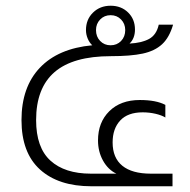

<svg xmlns="http://www.w3.org/2000/svg" viewBox="-20 -650 663 670"><path d="M55 -231Q55 -346 119 -413.5Q183 -481 302 -492Q292 -501 286 -515.5Q280 -530 280 -545Q280 -582 304.5 -606Q329 -630 366 -630Q403 -630 427 -606.5Q451 -583 451 -547Q451 -516 432 -498Q474 -500 500 -514Q526 -528 534 -564H584Q571 -519 545.5 -495.5Q520 -472 478 -463Q436 -454 367 -454Q235 -454 170.5 -398.5Q106 -343 106 -231Q106 -135 156 -89.5Q206 -44 297 -44H386Q357 -58 339.5 -89.5Q322 -121 322 -160Q322 -223 361.5 -262Q401 -301 468 -301Q525 -301 557 -284V-240Q544 -248 522.5 -253Q501 -258 478 -258Q426 -258 399.5 -229.5Q373 -201 373 -153Q373 -99 407 -71.5Q441 -44 506 -44H582V0H299Q184 0 119.5 -58.5Q55 -117 55 -231ZM417 -545Q417 -567 402.5 -582Q388 -597 366 -597Q344 -597 329.5 -582Q315 -567 315 -545Q315 -522 329.5 -507Q344 -492 366 -492Q388 -492 402.5 -507Q417 -522 417 -545Z"/></svg>

Font: Prompt ExtraLight
Style: Regular
Weight: 275
Designer: Katatrad Team
Foundry: CadsonDemak
Version: Version 1.000